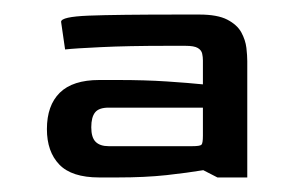

<svg xmlns="http://www.w3.org/2000/svg" viewBox="-20 -574 415 264"><path d="M116.5 -330Q78.5 -330 61.5 -347.8Q44.5 -365.5 44.5 -396.5Q44.5 -429 62.2 -446.5Q80 -464 116.5 -464H142Q179.5 -464 209.5 -462Q239.5 -460 259 -458V-491Q259 -495.5 258 -500.2Q257 -505 252 -508Q247 -511 235 -511H210Q155.5 -511 119 -509.2Q82.5 -507.5 69.5 -506L64 -544Q64 -551 102 -552.5Q140 -554 229 -554H254Q279 -554 292.5 -547Q306 -540 311.8 -529.5Q317.5 -519 318.8 -508.2Q320 -497.5 320 -490V-330H279L259.5 -340Q238.5 -336.5 209 -333.2Q179.5 -330 141.5 -330ZM129.5 -373H244Q255 -373 257 -375Q259 -377 259 -387.5V-426H129.5Q116 -426 110.8 -419.5Q105.5 -413 105.5 -399Q105.5 -385 111.5 -379Q117.5 -373 129.5 -373Z"/></svg>

Font: Goldman
Style: Regular
Weight: 400
Designer: Jaikishan Patel
Version: Version 1.000; ttfautohint (v1.8.3)